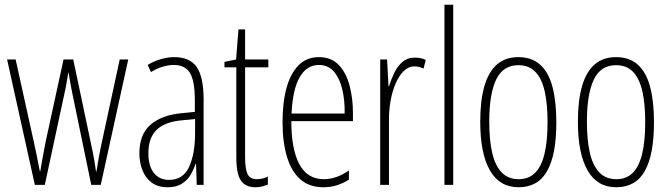

<svg xmlns="http://www.w3.org/2000/svg" viewBox="-20 -780 2825 810"><path d="M287 -377Q284 -393 280.5 -409.5Q277 -426 274.5 -442.5Q272 -459 269 -474H268Q266 -459 263 -442.5Q260 -426 257 -409.5Q254 -393 250 -377L169 0H127L10 -529H46L123 -180Q128 -159 132 -138.5Q136 -118 140 -98Q144 -78 148 -58H150Q152 -69 154.5 -84Q157 -99 160 -116Q163 -133 166.5 -150.5Q170 -168 173 -184L248 -529H289L363 -178Q367 -160 371 -140Q375 -120 378.5 -99.5Q382 -79 385 -57H387Q391 -83 394 -99.5Q397 -116 399.5 -130Q402 -144 406 -163L485 -529H521L405 0H365Z M715 -539Q781 -539 810 -497Q839 -455 839 -359V0H810L807 -89H805Q797 -64 783.5 -41.5Q770 -19 746.5 -4.5Q723 10 687 10Q646 10 619.5 -10Q593 -30 580.5 -63Q568 -96 568 -133Q568 -212 613.5 -252.5Q659 -293 741 -302L802 -308V-356Q802 -440 781 -473Q760 -506 713 -506Q694 -506 669.5 -499.5Q645 -493 617 -476L603 -506Q629 -522 658.5 -530.5Q688 -539 715 -539ZM743 -272Q673 -265 639.5 -231Q606 -197 606 -134Q606 -79 629.5 -50Q653 -21 693 -21Q752 -21 777.5 -75.5Q803 -130 803 -218V-278Z M1064 -24Q1077 -24 1089.5 -27.5Q1102 -31 1110 -35V-1Q1099 3 1086.5 6.5Q1074 10 1058 10Q1027 10 1009 -4.5Q991 -19 984 -47Q977 -75 977 -116V-496H927V-519L976 -529L986 -656H1014V-529H1112V-496H1014V-115Q1014 -69 1024 -46.5Q1034 -24 1064 -24Z M1325 -539Q1378 -539 1409.5 -505.5Q1441 -472 1455 -418Q1469 -364 1469 -303V-269H1209Q1209 -150 1243 -87Q1277 -24 1346 -24Q1372 -24 1398.5 -33Q1425 -42 1452 -61V-22Q1430 -8 1403 1Q1376 10 1344 10Q1285 10 1247 -23.5Q1209 -57 1190.5 -119Q1172 -181 1172 -264Q1172 -349 1189 -410Q1206 -471 1240 -505Q1274 -539 1325 -539ZM1325 -506Q1275 -506 1245 -455.5Q1215 -405 1210 -301H1434Q1435 -357 1424 -403Q1413 -449 1389 -477.5Q1365 -506 1325 -506Z M1730 -537Q1741 -537 1753 -535Q1765 -533 1776 -527L1767 -491Q1760 -494 1750 -497Q1740 -500 1729 -500Q1703 -500 1683 -480Q1663 -460 1649 -427.5Q1635 -395 1628 -356Q1621 -317 1621 -278V0H1584V-529H1613L1619 -416H1621Q1630 -444 1643 -472Q1656 -500 1677.5 -518.5Q1699 -537 1730 -537Z M1892 0H1855V-760H1892Z M2327 -265Q2327 -196 2317.5 -145Q2308 -94 2288.5 -59Q2269 -24 2238.5 -7Q2208 10 2168 10Q2128 10 2098 -7.5Q2068 -25 2047.5 -60Q2027 -95 2016.5 -146.5Q2006 -198 2006 -267Q2006 -356 2023.5 -416.5Q2041 -477 2076.5 -508Q2112 -539 2167 -539Q2224 -539 2259.5 -506.5Q2295 -474 2311 -412.5Q2327 -351 2327 -265ZM2044 -267Q2044 -187 2057 -133Q2070 -79 2097.5 -51.5Q2125 -24 2168 -24Q2210 -24 2237 -50.5Q2264 -77 2277 -130.5Q2290 -184 2290 -266Q2290 -341 2278 -394.5Q2266 -448 2239 -476.5Q2212 -505 2167 -505Q2102 -505 2073 -444Q2044 -383 2044 -267Z M2739 -265Q2739 -196 2729.5 -145Q2720 -94 2700.5 -59Q2681 -24 2650.5 -7Q2620 10 2580 10Q2540 10 2510 -7.5Q2480 -25 2459.5 -60Q2439 -95 2428.5 -146.5Q2418 -198 2418 -267Q2418 -356 2435.5 -416.5Q2453 -477 2488.5 -508Q2524 -539 2579 -539Q2636 -539 2671.5 -506.5Q2707 -474 2723 -412.5Q2739 -351 2739 -265ZM2456 -267Q2456 -187 2469 -133Q2482 -79 2509.5 -51.5Q2537 -24 2580 -24Q2622 -24 2649 -50.5Q2676 -77 2689 -130.5Q2702 -184 2702 -266Q2702 -341 2690 -394.5Q2678 -448 2651 -476.5Q2624 -505 2579 -505Q2514 -505 2485 -444Q2456 -383 2456 -267Z"/></svg>

Font: Noto Sans Khmer ExtraCondensed ExtraLight
Style: Regular
Weight: 250
Width: 2
Designer: Danh Hong and the Monotype Design Team
Foundry: Monotype Imaging Inc.
Version: Version 2.004